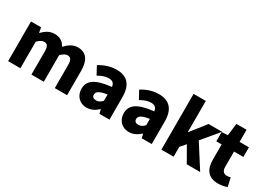

<svg xmlns="http://www.w3.org/2000/svg" viewBox="-16 -1385 2858 2084"><g transform="rotate(30 1413.5 -343.5)"><path d="M63 0H217V-333C247 -363 274 -378 297 -378C337 -378 355 -357 355 -288V0H510V-333C540 -363 566 -378 590 -378C629 -378 648 -357 648 -288V0H802V-308C802 -432 754 -509 646 -509C580 -509 534 -471 491 -427C466 -480 423 -509 354 -509C288 -509 244 -475 204 -435H200L189 -497H63Z M1050 12C1106 12 1151 -13 1192 -50H1196L1207 0H1333V-282C1333 -438 1261 -509 1133 -509C1055 -509 984 -484 919 -444L973 -344C1023 -372 1063 -386 1103 -386C1154 -386 1175 -362 1179 -321C983 -301 902 -244 902 -139C902 -56 959 12 1050 12ZM1103 -108C1069 -108 1050 -122 1050 -151C1050 -186 1080 -213 1179 -226V-147C1155 -123 1134 -108 1103 -108Z M1580 12C1636 12 1681 -13 1722 -50H1726L1737 0H1863V-282C1863 -438 1791 -509 1663 -509C1585 -509 1514 -484 1449 -444L1503 -344C1553 -372 1593 -386 1633 -386C1684 -386 1705 -362 1709 -321C1513 -301 1432 -244 1432 -139C1432 -56 1489 12 1580 12ZM1633 -108C1599 -108 1580 -122 1580 -151C1580 -186 1610 -213 1709 -226V-147C1685 -123 1664 -108 1633 -108Z M1984 0H2137V-123L2194 -189L2302 0H2470L2285 -290L2458 -497H2288L2140 -309H2137V-699H1984Z M2697 12C2746 12 2784 2 2810 -8L2786 -116C2773 -111 2756 -109 2740 -109C2703 -109 2677 -130 2677 -186V-376H2794V-497H2677V-649H2549L2531 -497L2455 -492V-376H2522V-184C2522 -67 2573 12 2697 12Z"/></g></svg>

Font: DAIFUKU Sans
Style: Bold
Weight: 700
Designer: Original font ‘Source Han Sans JP’ : Paul D. Hunt
Foundry: Daifuku
Version: Version 1.000